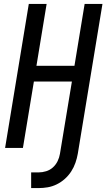

<svg xmlns="http://www.w3.org/2000/svg" viewBox="-20 -755 543 980"><path d="M139 205V125H177Q196 125 215.5 119Q235 113 250 99.5Q265 86 274 67.5Q283 49 286 30L347 -339H153L97 0H6L127 -735H218L166 -419H360L412 -735H503L377 30Q373 53 365 76Q357 99 343.5 120Q330 141 311 158Q292 175 269.5 186Q247 197 223.5 201Q200 205 177 205Z"/></svg>

Font: Iosevka Curly Medium
Style: Italic
Weight: 500
Italic angle: -9°
Monospace: yes
Designer: Belleve Invis
Foundry: Belleve Invis
Version: Version 22.1.2; ttfautohint (v1.8.4)